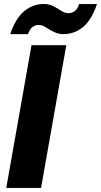

<svg xmlns="http://www.w3.org/2000/svg" viewBox="-20 -924 497 944"><path d="M10.8 0 134.9 -701.9H306L181.9 0ZM30.4 -756.2Q56.8 -834.7 99.5 -869.5Q142.1 -904.3 194.6 -904.3Q216.7 -904.3 233.3 -897.6Q250 -890.8 263.3 -881.8Q276.7 -872.8 289.5 -866Q302.4 -859.3 317.4 -859.3Q334.9 -859.3 348.4 -870.1Q361.9 -880.9 368.9 -903.9H456.7Q430.3 -825.4 388.2 -790.8Q346.1 -756.3 292.5 -756.3Q270.4 -756.3 253.8 -763.3Q237.2 -770.3 223.5 -778.8Q209.9 -787.3 197 -794.3Q184.2 -801.3 169.2 -801.3Q152.2 -801.3 138.9 -790.5Q125.7 -779.8 117.6 -756.2Z"/></svg>

Font: Poppins Variable
Style: Italic
Weight: 100
Italic angle: -10°
Designer: Jonny Pinhorn
Foundry: Indian Type Foundry
Version: Version 6.000